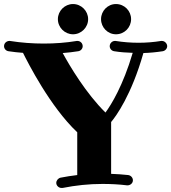

<svg xmlns="http://www.w3.org/2000/svg" viewBox="-58 -907 849 952"><path d="M771 -678C771 -691 759 -704 745 -704C744 -704 742 -704 741 -704C704 -698 667 -695 629 -695C591 -695 553 -698 515 -704C514 -704 512 -704 511 -704C500 -704 486 -694 486 -678C486 -666 495 -655 508 -653C538 -648 569 -646 600 -645C552 -482 493 -387 465 -349C369 -443 287 -581 253 -644C279 -646 305 -649 330 -653C343 -655 352 -666 352 -678C352 -692 341 -704 326 -704C325 -704 324 -704 323 -704C269 -695 214 -691 159 -691C104 -691 48 -695 -9 -704C-10 -704 -11 -704 -12 -704C-23 -704 -38 -695 -38 -678C-38 -666 -29 -655 -16 -653C8 -649 32 -647 56 -645C81 -595 190 -379 325 -251V-39C297 -36 269 -31 242 -26C230 -23 221 -12 221 0C221 13 233 25 247 25C248 25 250 25 252 25C317 12 383 5 450 5C491 5 532 7 572 12C573 12 574 12 575 12C586 12 601 3 601 -13C601 -26 591 -37 578 -39C550 -42 522 -44 493 -45V-302C517 -330 594 -436 653 -644C685 -645 717 -648 749 -653C761 -655 771 -666 771 -678ZM379 -812C379 -853 345 -887 304 -887C263 -887 229 -853 229 -812C229 -771 263 -737 304 -737C345 -737 379 -771 379 -812ZM592 -812C592 -853 559 -887 517 -887C476 -887 443 -853 443 -812C443 -771 476 -737 517 -737C559 -737 592 -771 592 -812Z"/></svg>

Font: Ribeye
Style: Regular
Weight: 400
Designer: Astigmatic (AOETI)
Foundry: Astigmatic (AOETI)
Version: Version 1.000